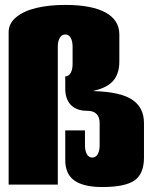

<svg xmlns="http://www.w3.org/2000/svg" viewBox="-20 -750 620 780"><path d="M15.1 0V-620.1Q15.1 -654.8 45.9 -680.2Q76.7 -705.6 127.9 -717.8Q179.2 -730 245.1 -730Q352.5 -730 408.7 -699.2Q464.8 -668.5 464.8 -609.9V-500Q464.8 -451.2 440.4 -422.4Q416 -393.6 359.9 -380.9V-379.9Q468.8 -377 516.8 -345.2Q564.9 -313.5 564.9 -250V-109.9Q564.9 -43.9 526.6 -17.1Q488.3 9.8 395 9.8Q320.8 9.8 283 -16.1Q245.1 -42 245.1 -100.1V-220.2H325.2V-160.2Q325.2 -137.2 333 -123.5Q340.8 -109.9 355 -109.9Q369.1 -109.9 377 -123.5Q384.8 -137.2 384.8 -160.2V-250Q384.8 -274.4 372.1 -287.1Q359.4 -299.8 335 -299.8Q291.5 -299.8 268.3 -323.2Q245.1 -346.7 245.1 -390.1V-439.9Q259.3 -439.9 267.1 -453.6Q274.9 -467.3 274.9 -490.2V-560.1Q274.9 -583 267.1 -596.4Q259.3 -609.9 245.1 -609.9Q231 -609.9 222.9 -596.2Q214.8 -582.5 214.8 -560.1V0Z"/></svg>

Font: Mikodacs
Style: Regular
Weight: 400
Designer: gluk (gluksza@wp.pl)
Foundry: gluk (gluksza@wp.pl)
Version: Version 0.28